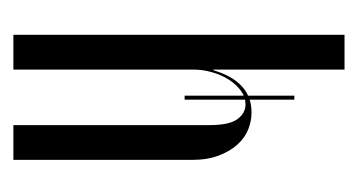

<svg xmlns="http://www.w3.org/2000/svg" viewBox="-144 -391 535 287"><g transform="rotate(-90 123.5 -247.5)"><path d="M162 -196Q145 -139 99 -139Q86 -139 73.5 -144Q61 -149 51 -160Q41 -171 34.5 -188Q28 -205 28 -228V-495H80V-202Q80 -172 89 -160Q98 -148 111 -148Q122 -148 131.5 -155Q141 -162 148 -173Q155 -184 159 -198Q163 -212 163 -226V-495H215V0H163V-196ZM118 -239H124V-75H118Z"/></g></svg>

Font: Moniqa Cond Display
Style: Regular
Weight: 400
Width: 3
Designer: Rajesh Rajput
Foundry: Rajesh Rajput
Version: Version 1.000